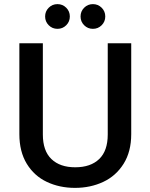

<svg xmlns="http://www.w3.org/2000/svg" viewBox="-20 -905 730 932"><path d="M188 -695V-252Q188 -173 229.5 -133Q271 -93 345 -93Q420 -93 461.5 -133Q503 -173 503 -252V-695H617V-254Q617 -169 580 -110Q543 -51 481 -22Q419 7 344 7Q269 7 207.5 -22Q146 -51 110 -110Q74 -169 74 -254V-695ZM199 -825Q199 -850 216.5 -867.5Q234 -885 259 -885Q284 -885 301.5 -867.5Q319 -850 319 -825Q319 -800 301.5 -782.5Q284 -765 259 -765Q234 -765 216.5 -782.5Q199 -800 199 -825ZM371 -825Q371 -850 388.5 -867.5Q406 -885 431 -885Q456 -885 473.5 -867.5Q491 -850 491 -825Q491 -800 473.5 -782.5Q456 -765 431 -765Q406 -765 388.5 -782.5Q371 -800 371 -825Z"/></svg>

Font: Poppins-tnum Medium
Style: Regular
Weight: 500
Designer: Ninad Kale (Devanagari), Jonny Pinhorn (Latin)
Foundry: Indian Type Foundry
Version: Version 4.004